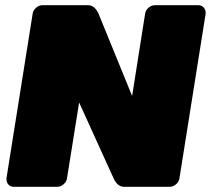

<svg xmlns="http://www.w3.org/2000/svg" viewBox="-20 -720 812 740"><path d="M5 -28.3V-33.3L105.8 -666.7Q107.5 -680 118.8 -690Q130 -700 144.2 -700H319.2Q345 -700 360 -666.7L489.2 -350L539.2 -666.7Q540.8 -680 552.1 -690Q563.3 -700 577.5 -700H744.2Q756.7 -700 764.6 -691.7Q772.5 -683.3 772.5 -671.7V-666.7L671.7 -33.3Q670 -20 658.8 -10Q647.5 0 633.3 0H458.3Q432.5 0 417.5 -33.3L285 -325L238.3 -33.3Q236.7 -20 225.4 -10Q214.2 0 200 0H33.3Q20.8 0 12.9 -8.3Q5 -16.7 5 -28.3Z"/></svg>

Font: BoonTook Mon
Style: Italic
Weight: 400
Italic angle: -9°
Designer: Sungsit Sawaiwan
Foundry: FontUni
Version: Version 3.0